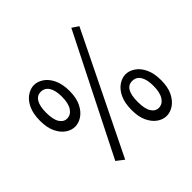

<svg xmlns="http://www.w3.org/2000/svg" viewBox="-210 -1045 1260 1260"><g transform="rotate(-45 420.0 -415.0)"><path d="M181 -369Q148 -369 117 -390Q86 -411 65.5 -453Q45 -495 45 -559Q45 -625 65.5 -668Q86 -711 118 -732.5Q150 -754 183 -754Q216 -754 248 -732.5Q280 -711 300.5 -668Q321 -625 321 -561Q321 -497 300 -454.5Q279 -412 247 -390.5Q215 -369 181 -369ZM181 -444Q216 -444 237.5 -476.5Q259 -509 259 -570Q259 -629 239 -660Q219 -691 183 -691Q148 -691 129.5 -659.5Q111 -628 111 -569Q111 -505 130.5 -474.5Q150 -444 181 -444ZM260 16 208 -24 622 -846 667 -816ZM656 6Q623 6 592 -15Q561 -36 540.5 -78Q520 -120 520 -184Q520 -250 540.5 -293Q561 -336 593 -357.5Q625 -379 658 -379Q691 -379 723 -357.5Q755 -336 775.5 -293Q796 -250 796 -186Q796 -122 775 -79.5Q754 -37 722 -15.5Q690 6 656 6ZM656 -68Q691 -68 712.5 -101Q734 -134 734 -195Q734 -254 714.5 -285.5Q695 -317 657 -317Q586 -317 586 -194Q586 -130 605.5 -99Q625 -68 656 -68Z"/></g></svg>

Font: Marhey Light Light
Style: Regular
Weight: 300
Version: Version 1.000